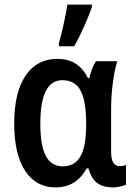

<svg xmlns="http://www.w3.org/2000/svg" viewBox="-20 -808 584 838"><path d="M42 -269Q42 -405 91.5 -478Q141 -551 230 -551Q278 -551 310.5 -530Q343 -509 364 -467H370Q381 -515 399 -541H492Q480 -504 472.5 -446.5Q465 -389 465 -333V-145Q465 -83 502 -83Q518 -83 530 -88V-2Q523 2 505.5 6Q488 10 475 10Q430 10 404.5 -9Q379 -28 366 -73H358Q313 10 222 10Q138 10 90 -62Q42 -134 42 -269ZM356 -262V-270Q356 -366 332 -412Q308 -458 252 -458Q156 -458 156 -268Q156 -173 180 -127.5Q204 -82 254 -82Q307 -82 331.5 -126Q356 -170 356 -262ZM237 -620Q246 -649 258 -703.5Q270 -758 274 -788H381V-777Q368 -739 347 -692Q326 -645 304 -606H237Z"/></svg>

Font: Noto Sans Display Medium Narrow
Style: Regular
Weight: 500
Width: 4
Designer: Monotype Design team
Foundry: Monotype Imaging Inc.
Version: Version 1.000